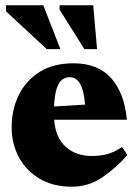

<svg xmlns="http://www.w3.org/2000/svg" viewBox="-20 -690 522 725"><path d="M257 -451Q351 -451 400.8 -393.8Q450.5 -336.5 459 -238H184.5Q189.5 -170.5 228 -135.8Q266.5 -101 326.5 -101Q359 -101 385.5 -108.2Q412 -115.5 441 -135L461 -104.5Q418 -55.5 366.2 -20.2Q314.5 15 251 15Q181 15 130 -15Q79 -45 51.5 -96Q24 -147 24 -210.5Q24 -275.5 50.5 -330.2Q77 -385 129 -418Q181 -451 257 -451ZM243 -398.5Q228.5 -398.5 215.8 -390Q203 -381.5 194.8 -357.8Q186.5 -334 184 -288L301 -295Q294 -398.5 243 -398.5ZM208 -504.5H156.5L2.5 -647.5V-670H143.5ZM346.5 -504.5H298.5L205 -653.5V-670H332Z"/></svg>

Font: Newsreader 16pt ExtraBold
Style: Regular
Weight: 800
Designer: Hugues Gentile
Foundry: Production Type
Version: Version 1.003; ttfautohint (v1.8.3)